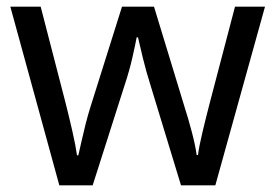

<svg xmlns="http://www.w3.org/2000/svg" viewBox="-20 -608 826 576"><path d="M431 -354Q418 -395 408.5 -434.5Q399 -474 394 -496H390Q386 -474 377 -434.5Q368 -395 354 -353L258 -52H158L11 -588H102L176 -302Q187 -259 197 -215Q207 -171 211 -142H215Q219 -159 224.5 -184Q230 -209 237 -236.5Q244 -264 251 -286L346 -588H442L534 -286Q545 -252 555.5 -212Q566 -172 570 -143H574Q577 -168 587.5 -212Q598 -256 610 -302L685 -588H775L626 -52H523Z"/></svg>

Font: Noto Sans Tamil UI
Style: Regular
Weight: 400
Designer: Jelle Bosma - Monotype Design Team
Foundry: Monotype Imaging Inc.
Version: Version 2.004; ttfautohint (v1.8.4.7-5d5b)